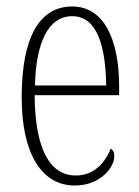

<svg xmlns="http://www.w3.org/2000/svg" viewBox="-20 -563 430 593"><path d="M211 10C291 10 333 -47 333 -80C333 -94 328 -101 322 -104C305 -62 272 -21 214 -21C135 -21 88 -101 87 -269H348V-294C348 -449 297 -543 203 -543C103 -543 47 -450 47 -262C47 -88 109 10 211 10ZM308 -299H88C91 -431 129 -513 203 -513C278 -513 306 -426 308 -299Z"/></svg>

Font: Noto Serif Khmer ExtraCondensed ExtraLight
Style: Regular
Weight: 200
Width: 2
Designer: Danh Hong and the Monotype Design Team
Foundry: Monotype Imaging Inc.
Version: Version 2.004